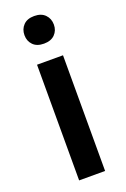

<svg xmlns="http://www.w3.org/2000/svg" viewBox="-143 -776 540 824"><g transform="rotate(-20 127.5 -364.5)"><path d="M187 0H68.4V-528.3H187ZM61 -665.5Q61 -692.9 78.4 -710.9Q95.7 -729 127.9 -729Q160.2 -729 177.7 -710.9Q195.3 -692.9 195.3 -665.5Q195.3 -638.7 177.7 -620.8Q160.2 -603 127.9 -603Q95.7 -603 78.4 -620.8Q61 -638.7 61 -665.5Z"/></g></svg>

Font: f629545970084
Style: Regular
Weight: 500
Designer: Google
Version: Version 2.137; 2017